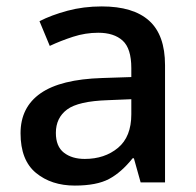

<svg xmlns="http://www.w3.org/2000/svg" viewBox="-20 -568 612 598"><path d="M297 -548Q395 -548 444.5 -503.5Q494 -459 494 -365V0H418L397 -75H393Q358 -31 319.5 -10.5Q281 10 213 10Q140 10 92 -29.5Q44 -69 44 -153Q44 -234 106.5 -277.5Q169 -321 298 -325L389 -328V-356Q389 -417 362 -441.5Q335 -466 286 -466Q246 -466 207.5 -453.5Q169 -441 135 -425L103 -502Q140 -521 190 -534.5Q240 -548 297 -548ZM316 -256Q224 -253 189 -227Q154 -201 154 -154Q154 -112 179 -92.5Q204 -73 244 -73Q306 -73 347.5 -107.5Q389 -142 389 -212V-259Z"/></svg>

Font: Noto Sans Myanmar UI Medium
Style: Regular
Weight: 500
Designer: Monotype Design Team
Foundry: Monotype Imaging Inc.
Version: Version 2.103; ttfautohint (v1.8.4.7-5d5b)